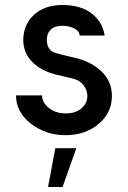

<svg xmlns="http://www.w3.org/2000/svg" viewBox="-20 -531 511 767"><path d="M267 -303Q338 -289 382.5 -248.5Q427 -208 427 -148Q427 -80 373.5 -35.5Q320 9 242 9Q163 9 103.5 -37Q44 -83 44 -150H148Q148 -122 175 -100Q202 -78 242 -78Q283 -78 306 -98.5Q329 -119 329 -147Q329 -171 313 -191.5Q297 -212 267 -218L200 -234Q142 -249 107.5 -285Q73 -321 73 -371Q73 -432 115.5 -471.5Q158 -511 229 -511Q303 -511 346.5 -477Q390 -443 398 -389H298Q298 -406 277.5 -417Q257 -428 229 -428Q198 -428 182.5 -412.5Q167 -397 167 -372Q167 -331 200 -320Q226 -312 267 -303ZM201 61H285L230 216H172Z"/></svg>

Font: Simpel Medium
Style: Regular
Weight: 500
Designer: Janko Jovanovic
Version: Version 1.048;PS 001.048;hotconv 1.0.88;makeotf.lib2.5.64775